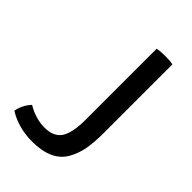

<svg xmlns="http://www.w3.org/2000/svg" viewBox="-209 -771 865 865"><g transform="rotate(45 223.0 -338.5)"><path d="M48 -107Q103 -74 160.5 -74Q218 -74 242 -110.5Q266 -147 266 -232V-683Q286 -687 316.5 -687Q347 -687 366 -683V-247Q366 -187 358.5 -144.5Q351 -102 330 -65Q287 10 165 10Q77 10 10 -32Q18 -75 48 -107Z"/></g></svg>

Font: Signika Negative
Style: Regular
Weight: 400
Designer: Anna Giedrys
Foundry: Anna Giedrys
Version: Version 1.001